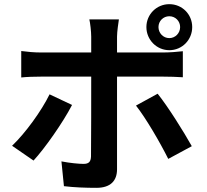

<svg xmlns="http://www.w3.org/2000/svg" viewBox="-20 -847 996 922"><path d="M175 -479H418V-478C418 -433 418 -130 417 -95C416 -70 406 -60 381 -60C359 -60 316 -64 275 -72L287 47C336 53 391 55 443 55C511 55 542 21 542 -34V-479H766C792 -479 829 -478 858 -476V-601C834 -598 792 -595 765 -595H542V-671C542 -695 549 -741 551 -754H409C413 -738 418 -696 418 -671V-595H175C145 -595 111 -598 82 -602V-475C109 -478 146 -479 175 -479ZM683 -717C683 -656 732 -606 793 -606C855 -606 903 -656 903 -717C903 -778 855 -827 793 -827C732 -827 683 -778 683 -717ZM141 -76C194 -133 282 -258 326 -343L218 -394C179 -314 102 -208 38 -147ZM788 -84 901 -145C862 -215 786 -336 737 -397L633 -340C679 -282 747 -166 788 -84ZM793 -769C822 -769 845 -746 845 -717C845 -688 822 -664 793 -664C764 -664 741 -688 741 -717C741 -746 764 -769 793 -769Z"/></svg>

Font: Kinto Sans
Style: Bold
Weight: 700
Designer: Authors: Ryoko NISHIZUKA  (kana & ideographs); Paul D. Hunt (Latin, Greek & Cyrillic); Wenlong ZHANG  (bopomofo); Sandol
Foundry: Adobe Systems Incorporated, ookami Inc.
Version: Version 0.001